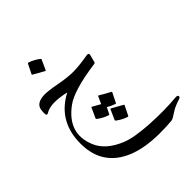

<svg xmlns="http://www.w3.org/2000/svg" viewBox="-265 -675 1363 1363"><g transform="rotate(-45 416.0 6.5)"><path d="M592.8 -226.1 578.6 -172.4Q576.2 -164.1 568.8 -163.1Q335 -131.3 250.5 -68.8Q84 54.2 155.8 228Q195.3 324.7 327.1 378.4Q397.9 407.2 542.5 415.8Q687 424.3 807.6 413.1Q822.8 411.6 828.4 417.2Q834 422.9 830.6 429.7Q827.1 436.5 819.8 439Q762.2 456.5 731 477.5Q685.1 508.3 673.3 509.3Q383.8 535.2 236.6 439.9Q89.4 344.7 100.1 141.6Q110.8 -61.5 290 -155.3Q148.9 -188 88.4 -148.4Q83 -145 77.4 -146.2Q71.8 -147.5 70.8 -152.8Q67.9 -176.3 72.3 -202.1Q81.5 -254.4 158.7 -258.8Q196.8 -260.7 284.2 -244.1Q371.6 -227.5 429.7 -228.5Q487.8 -229.5 570.8 -244.1Q599.1 -249 592.8 -226.1ZM237.8 -498Q239.7 -502 245.6 -500Q287.6 -486.3 323.7 -458.5Q328.6 -454.6 327.1 -449.7L292.5 -374Q290.5 -369.6 282.2 -375.5Q273.9 -381.3 204.6 -419.4Q200.2 -421.9 201.7 -425.3ZM478 269Q476.1 272.9 470.2 271Q428.2 257.3 392.1 229.5Q387.2 225.6 389.2 220.7L423.3 145Q425.3 140.6 433.6 146.5Q441.9 152.3 511.7 190.4Q516.1 192.9 514.2 196.3ZM391.1 165Q389.2 168.9 382.8 167Q340.8 153.3 304.7 125.5Q299.8 121.6 301.8 116.7L336.4 41Q338.4 36.6 346.2 42.5Q353 47.4 401.4 73.7L426.8 18.1Q428.7 13.7 436.8 19.5Q444.8 25.4 514.6 63.5Q519 65.9 517.1 69.3L481 142.1Q479 146 473.1 144Q442.4 134.3 415 116.7Z"/></g></svg>

Font: Amiri
Style: Slanted
Weight: 400
Italic angle: 9°
Designer: Khaled Hosny
Version: Version 000.107